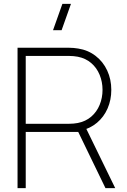

<svg xmlns="http://www.w3.org/2000/svg" viewBox="-20 -965 651 985"><path d="M296 -810H252L300 -945H344ZM70 0V-720H335Q357 -720 381 -716Q432 -708 470.5 -678.2Q509 -648.5 530 -603.2Q551 -558 551 -504Q551 -452.5 532 -408.8Q513 -365 477.5 -335.2Q442 -305.5 395 -295L387 -288H112V0ZM521 0 379 -293 415 -320 571 0ZM335 -330Q357.5 -330 379 -334Q419.5 -342 448 -366.5Q476.5 -391 491.2 -427Q506 -463 506 -504Q506 -545 491.2 -581Q476.5 -617 448 -641.5Q419.5 -666 379 -674Q357.5 -678 335 -678H112V-330Z"/></svg>

Font: Manrope
Style: Regular
Weight: 400
Designer: Mikhail Sharanda
Foundry: Mikhail Sharanda
Version: Version 4.503